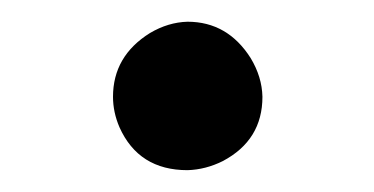

<svg xmlns="http://www.w3.org/2000/svg" viewBox="-20 -346 341 175"><path d="M150.9 -190.9Q106.4 -190.9 88.9 -230Q83 -243.7 83 -257.8Q83 -294.9 116.7 -315.9Q133.3 -325.7 150.9 -326.2Q187.5 -326.2 208.5 -293Q218.8 -275.9 219.2 -257.8Q219.2 -218.3 183.1 -199.2Q167.5 -191.4 150.9 -190.9Z"/></svg>

Font: Linux Libertine O
Style: Semibold
Weight: 700
Designer: Philipp H. Poll
Foundry: Philipp H. Poll
Version: Version 5.0.0